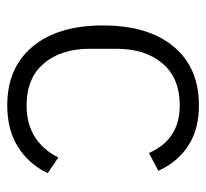

<svg xmlns="http://www.w3.org/2000/svg" viewBox="-40 -526 577 538"><g transform="rotate(90 249.0 -256.5)"><path d="M274.9 12.2Q169.4 12.2 110.1 -58.8Q50.8 -129.9 50.8 -255.9Q50.8 -382.8 109.9 -453.9Q168.9 -524.9 274.9 -524.9Q342.8 -524.9 388.7 -494.4Q434.6 -463.9 458 -411.1L408.2 -384.8Q370.6 -471.2 274.9 -471.2Q198.7 -471.2 157.5 -423.1Q116.2 -375 116.2 -293.9V-219.2Q116.2 -138.2 157.5 -90.1Q198.7 -42 274.9 -42Q375.5 -42 420.9 -130.9L464.8 -101.1Q439 -47.9 391.1 -17.8Q343.3 12.2 274.9 12.2Z"/></g></svg>

Font: Anuphan Light
Style: Regular
Weight: 300
Designer: Mike Abbink, Paul van der Laan, Pieter van Rosmalen, Mint Tantisuwanna
Foundry: Bold Monday; Cadson Demak
Version: Version 3.002;hotconv 1.0.109;makeotfexe 2.5.65596